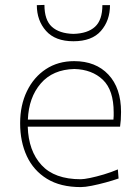

<svg xmlns="http://www.w3.org/2000/svg" viewBox="-20 -753 568 782"><path d="M309 9Q226 9 171.2 -24.8Q116.5 -58.5 89.2 -117.2Q62 -176 62 -251Q62 -324.5 89.8 -381.8Q117.5 -439 167 -471.5Q216.5 -504 282 -504Q370 -504 421.5 -449.2Q473 -394.5 473 -297Q473 -262.5 469 -237H93Q96 -138.5 149 -80.8Q202 -23 309 -23Q321.5 -23 347 -28.2Q372.5 -33.5 402.8 -42.5Q433 -51.5 460 -63L463 -26Q440 -18 410.8 -10Q381.5 -2 354 3.5Q326.5 9 309 9ZM283 -472Q195 -470 146 -413Q97 -356 93.5 -266H442Q443 -273.5 443 -280.8Q443 -288 443 -295Q443 -386 399 -428Q355 -470 283 -472ZM279 -585Q205 -585 167.5 -627.2Q130 -669.5 130 -732L161 -733Q161 -671.5 191.2 -644Q221.5 -616.5 279 -615Q337 -616.5 367 -644Q397 -671.5 397 -732H428Q428 -669.5 391.2 -627.2Q354.5 -585 279 -585Z"/></svg>

Font: Commissioner Loud Thin
Style: Regular
Weight: 100
Designer: Kostas Bartsokas
Foundry: Kostas Bartsokas
Version: Version 1.000; ttfautohint (v1.8.3)